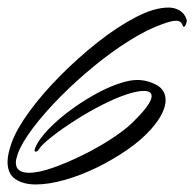

<svg xmlns="http://www.w3.org/2000/svg" viewBox="-20 -452 515 509"><path d="M75 37Q42 37 21 23Q0 9 0 -23Q0 -43 11 -74Q24 -110 58 -156.5Q92 -203 139.5 -251Q187 -299 239 -340Q291 -381 340 -406.5Q389 -432 427 -432Q443 -432 456.5 -424Q470 -416 475 -399V-397Q475 -391 471 -384Q467 -377 464 -385Q460 -397 447 -397Q440 -397 430.5 -394.5Q421 -392 413 -389Q372 -375 324 -345Q276 -315 228.5 -276Q181 -237 139.5 -195Q98 -153 68 -113.5Q38 -74 27 -44Q22 -29 22 -21Q22 6 57 6Q83 6 121 -7.5Q159 -21 199.5 -41Q240 -61 274.5 -83.5Q309 -106 328 -124Q357 -152 369.5 -169.5Q382 -187 382 -197Q382 -211 361 -211Q344 -211 316.5 -202Q289 -193 259 -178Q222 -160 184 -136Q146 -112 118 -90Q90 -68 83 -56Q80 -50 74 -50Q70 -50 73 -59Q82 -82 109 -110Q136 -138 173 -164.5Q210 -191 247 -210Q275 -224 300 -232Q325 -240 344 -240Q370 -240 394.5 -227Q419 -214 419 -186Q419 -171 410 -152Q401 -133 380 -109Q355 -81 317.5 -55Q280 -29 237 -8Q194 13 151.5 25Q109 37 75 37Z"/></svg>

Font: Caramel
Style: Regular
Weight: 400
Designer: Robert E. Leuschke
Foundry: Robert E. Leuschke
Version: Version 1.010